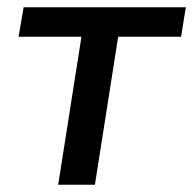

<svg xmlns="http://www.w3.org/2000/svg" viewBox="-20 -508 531 528"><path d="M140 0 204 -407H31L45 -488H491L478 -407H305L241 0Z"/></svg>

Font: Nunito Sans 12pt SemiBold
Style: Italic
Weight: 600
Italic angle: -9°
Designer: Vernon Adams
Foundry: Vernon Adams
Version: Version 3.101;gftools[0.9.27]